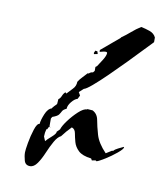

<svg xmlns="http://www.w3.org/2000/svg" viewBox="-58 -455 453 528"><g transform="rotate(10 168.5 -191.0)"><path d="M60 24Q47 24 43.5 11.5Q40 -1 40 -11Q40 -18 43.5 -38Q47 -58 53 -76.5Q59 -95 66 -95Q67 -106 74 -123Q81 -140 92 -143V-144Q94 -147 97 -150Q100 -153 103 -156L104 -158V-157L105 -171Q110 -174 113 -181.5Q116 -189 121 -193L124 -190Q131 -198 139.5 -206.5Q148 -215 148 -227Q153 -235 159.5 -241.5Q166 -248 172 -255H175Q180 -260 186 -260L190 -265V-276L194 -279Q199 -286 207 -299Q215 -312 215 -319Q215 -322 210 -322Q206 -322 201 -320.5Q196 -319 194 -319V-324L245 -367V-368Q258 -377 270 -387.5Q282 -398 295 -406Q306 -404 319 -399.5Q332 -395 337 -384V-371Q330 -364 313 -346Q296 -328 274 -305.5Q252 -283 230 -261.5Q208 -240 191.5 -226Q175 -212 169 -211L157 -200L162 -191L157 -181Q149 -179 140.5 -168.5Q132 -158 132 -149Q123 -145 120.5 -140Q118 -135 114.5 -130Q111 -125 97 -120L94 -115V-93L98 -90L93 -92L89 -84H87Q84 -74 84 -63L89 -51Q93 -56 105 -66.5Q117 -77 116 -82L124 -90Q127 -100 138.5 -115.5Q150 -131 164 -144Q178 -157 188 -157V-158L203 -157Q217 -150 220 -133Q223 -116 229.5 -93.5Q236 -71 259 -47L275 -57H278Q282 -62 290.5 -66Q299 -70 305 -73L306 -72Q306 -67 291.5 -55Q277 -43 261 -33Q245 -23 238 -21L235 -23L225 -21L222 -26Q197 -29 186 -39.5Q175 -50 171.5 -63Q168 -76 166 -87Q164 -98 155 -101Q148 -94 142 -87Q136 -80 130 -72Q121 -68 112.5 -53Q104 -38 96.5 -20Q89 -2 80 11Q71 24 60 24ZM180 -310 179 -313 182 -320 188 -319 190 -312Z"/></g></svg>

Font: Kolker Brush
Style: Regular
Weight: 400
Designer: Robert E. Leuschke
Foundry: Robert E. Leuschke
Version: Version 1.010; ttfautohint (v1.8.3)